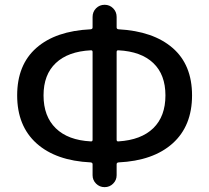

<svg xmlns="http://www.w3.org/2000/svg" viewBox="-20 -770 874 803"><path d="M475.6 -559.6Q467.8 -560.5 467.8 -552.7V-185.5Q467.8 -177.7 475.6 -178.7Q570.3 -184.6 621.1 -233.9Q671.9 -283.2 671.9 -371.1Q671.9 -458 621.1 -506.3Q570.3 -554.7 475.6 -559.6ZM359.4 -178.7Q367.2 -177.7 367.2 -185.5V-552.7Q367.2 -560.5 359.4 -559.6Q264.6 -554.7 213.4 -506.3Q162.1 -458 162.1 -371.1Q162.1 -283.2 213.4 -233.4Q264.6 -183.6 359.4 -178.7ZM467.8 -699.2V-655.3Q467.8 -648.4 475.6 -647.5Q621.1 -639.6 702.1 -569.3Q783.2 -499 783.2 -371.1Q783.2 -243.2 702.1 -170.4Q621.1 -97.7 475.6 -90.8Q467.8 -89.8 467.8 -83V-37.1Q467.8 -16.6 453.1 -2Q438.5 12.7 417.5 12.7Q396.5 12.7 381.8 -2Q367.2 -16.6 367.2 -37.1V-83Q367.2 -89.8 359.4 -90.8Q213.9 -97.7 132.8 -170.4Q51.8 -243.2 51.8 -371.1Q51.8 -499 132.3 -569.8Q212.9 -640.6 359.4 -647.5Q367.2 -648.4 367.2 -655.3V-699.2Q367.2 -720.7 381.8 -735.4Q396.5 -750 417.5 -750Q438.5 -750 453.1 -735.4Q467.8 -720.7 467.8 -699.2Z"/></svg>

Font: Gen Jyuu Gothic Medium
Style: Regular
Weight: 500
Designer: [Source Han Sans]
Ryoko NISHIZUKA  (kana & ideographs); Paul D. Hunt (Latin, Greek & Cyrillic); Wenlong ZHANG  (bopomofo
Version: Version 1.002.20150607